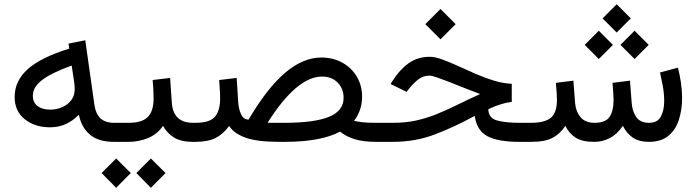

<svg xmlns="http://www.w3.org/2000/svg" viewBox="-20 -662 3251 896"><path d="M511.2 0Q439.5 0 399.7 -33.7Q359.9 -67.4 348.1 -126.5Q319.8 -98.1 286.9 -83Q253.9 -67.9 212.9 -67.9Q143.1 -67.9 95.7 -105.5Q48.3 -143.1 48.3 -209.5Q48.3 -284.7 109.9 -339.6Q171.4 -394.5 303.2 -435.1L299.8 -458.5L377.9 -474.1L420.4 -174.3Q426.3 -131.3 448.5 -110.1Q470.7 -88.9 513.2 -88.9H528.3V0ZM328.6 -245.6Q328.6 -260.7 326.7 -274.4L314.5 -356Q219.7 -321.8 176.5 -288.6Q133.3 -255.4 133.3 -215.8Q133.3 -183.6 155.3 -167Q177.2 -150.4 214.8 -150.4Q243.7 -150.4 269.8 -161.6Q295.9 -172.9 312.3 -194.3Q328.6 -215.8 328.6 -245.6Z M507.8 -88.9H581.5Q643.6 -88.9 670.2 -116.7Q696.8 -144.5 696.8 -202.1Q696.8 -225.6 695.6 -246.6Q694.3 -267.6 692.4 -288.6L773.9 -298.3L781.7 -184.1Q787.6 -88.9 880.9 -88.9H891.1V0H879.9Q825.7 0 793.2 -19.5Q760.7 -39.1 740.7 -74.7Q714.4 -36.1 671.4 -18.1Q628.4 0 581.5 0H507.8ZM684.1 77.6 752.4 145.5 684.1 214.4 616.2 145.5ZM522 77.6 590.3 145.5 522 214.4 454.1 145.5Z M1309.6 0H1283.7Q1180.2 0 1126 -19.5Q1071.8 -39.1 1049.3 -74.2Q1021 -35.6 985.6 -17.8Q950.2 0 891.6 0H871.6L872.1 -88.9H891.6Q960 -88.9 983.6 -117.9Q1007.3 -147 1007.3 -202.1Q1007.3 -225.6 1005.6 -245.6Q1003.9 -265.6 1002.9 -288.6L1084.5 -298.3L1091.8 -184.1Q1094.2 -151.4 1105.5 -127.7Q1116.7 -104 1140.1 -104Q1227.5 -252.4 1311.3 -323Q1395 -393.6 1479 -393.6Q1534.7 -393.6 1577.9 -369.4Q1621.1 -345.2 1645.5 -303.7Q1669.9 -262.2 1669.9 -210Q1669.4 -147 1632.3 -98.1Q1646.5 -94.7 1669.2 -91.8Q1691.9 -88.9 1736.3 -88.9H1751V0H1736.8Q1674.8 0 1634.5 -12.7Q1594.2 -25.4 1566.9 -47.9Q1526.9 -25.4 1461.4 -12.7Q1396 0 1309.6 0ZM1482.9 -304.7Q1365.2 -304.7 1228.5 -88.9H1307.6Q1446.8 -88.9 1515.1 -116.7Q1583.5 -144.5 1583.5 -205.1Q1583.5 -248 1555.9 -276.4Q1528.3 -304.7 1482.9 -304.7Z M2035.6 -620.1 2106.4 -549.3 2035.6 -478.5 1964.8 -549.3ZM2368.2 -271V-186.5Q2347.2 -184.6 2318.8 -176Q2290.5 -167.5 2258.8 -152.3Q2259.8 -111.8 2297.9 -100.3Q2335.9 -88.9 2405.8 -88.9H2432.6V0H2403.8Q2304.2 0 2254.6 -26.4Q2205.1 -52.7 2195.3 -121.1Q2098.6 -68.4 2008.1 -34.2Q1917.5 0 1813 0H1731.4V-88.9H1814.5Q1871.6 -88.9 1919.4 -99.1Q1967.3 -109.4 2012.9 -127.4Q2058.6 -145.5 2108.6 -170.2Q2158.7 -194.8 2220.7 -223.1Q2186 -235.8 2148.9 -250.7Q2111.8 -265.6 2078.4 -278.8Q2044.9 -292 2020 -300.5Q1995.1 -309.1 1984.9 -309.1Q1955.1 -309.1 1932.4 -291.7Q1909.7 -274.4 1890.6 -250L1877.4 -233.4L1802.7 -270L1810.1 -281.7Q1842.3 -334 1885 -365.5Q1927.7 -397 1985.4 -397Q2009.3 -397 2043.2 -384.8Q2077.1 -372.6 2117.2 -354.2Q2157.2 -335.9 2200.2 -317.1Q2243.2 -298.3 2286.1 -285.4Q2329.1 -272.5 2368.2 -271Z M2857.9 -642.1 2923.8 -576.2 2857.9 -510.3 2792 -576.2ZM2941.4 -518.6 3007.3 -452.6 2941.4 -386.7 2875.5 -452.6ZM2774.4 -518.6 2840.3 -452.6 2774.4 -386.7 2708.5 -452.6ZM2753.4 0Q2697.3 0 2666.7 -19.3Q2636.2 -38.6 2618.2 -74.7Q2595.2 -38.6 2559.6 -19.3Q2523.9 0 2458 0H2413.1V-88.9H2459Q2521.5 -88.9 2550.3 -112.1Q2579.1 -135.3 2579.1 -196.8Q2579.1 -209.5 2577.9 -226.8Q2576.7 -244.1 2574.2 -275.4L2655.8 -285.6L2663.6 -183.6Q2666.5 -142.6 2688.7 -115.7Q2710.9 -88.9 2754.4 -88.9Q2806.2 -88.9 2824.7 -116.7Q2843.3 -144.5 2843.3 -196.8Q2843.3 -209.5 2842 -227.1Q2840.8 -244.6 2838.4 -275.4L2919.9 -285.6L2927.7 -183.6Q2930.2 -144 2948.7 -116.5Q2967.3 -88.9 3008.8 -88.9Q3049.3 -88.9 3064.5 -119.1Q3079.6 -149.4 3079.6 -189.9Q3079.6 -226.6 3072.5 -263.7Q3065.4 -300.8 3060.1 -323.7L3143.6 -346.2Q3152.3 -313.5 3157.7 -276.6Q3163.1 -239.7 3163.1 -203.1Q3163.1 -150.4 3148.4 -104Q3133.8 -57.6 3100.3 -29.1Q3066.9 -0.5 3009.3 0Q2962.4 0 2933.6 -19.5Q2904.8 -39.1 2886.7 -74.7Q2859.4 -35.2 2825.9 -17.6Q2792.5 0 2753.4 0Z"/></svg>

Font: Vazirmatn UI
Style: Regular
Weight: 400
Designer: Saber Rastikerdar
Foundry: Saber Rastikerdar
Version: Version 33.003